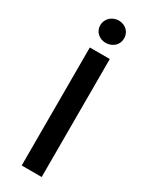

<svg xmlns="http://www.w3.org/2000/svg" viewBox="-234 -961 792 1008"><g transform="rotate(30 162.0 -457.0)"><path d="M221.2 0H100.1V-715.3H221.2ZM159.7 -777.8Q144 -777.8 131.1 -783Q118.2 -788.1 108.9 -796.9Q99.6 -805.7 94.2 -817.9Q88.9 -830.1 88.9 -844.2Q88.9 -858.9 94.5 -871.6Q100.1 -884.3 110.1 -893.8Q120.1 -903.3 133.5 -908.7Q147 -914.1 162.6 -914.1Q177.7 -914.1 190.7 -908.7Q203.6 -903.3 212.9 -894.3Q222.2 -885.3 227.3 -872.8Q232.4 -860.4 232.4 -846.2Q232.4 -831.5 226.8 -818.8Q221.2 -806.2 211.2 -797.1Q201.2 -788.1 188 -783Q174.8 -777.8 159.7 -777.8Z"/></g></svg>

Font: Proza Libre
Style: Medium
Weight: 500
Designer: Jasper de Waard
Foundry: Jasper de Waard
Version: Version 1.000; ttfautohint (v1.4.1.8-43bc)